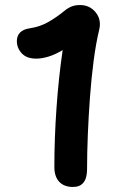

<svg xmlns="http://www.w3.org/2000/svg" viewBox="-20 -732 482 763"><path d="M326 -60Q326 11 270 11Q235 11 215.5 -9.5Q196 -30 196 -69Q196 -181 204.5 -302.5Q213 -424 229 -533Q199 -515 172.5 -507Q146 -499 124 -499Q86 -499 66.5 -520Q47 -541 47 -569Q47 -589 59.5 -602.5Q72 -616 101 -620Q139 -626 171 -644Q203 -662 235 -688Q249 -700 264 -706Q279 -712 298 -712Q337 -712 360.5 -682.5Q384 -653 374 -613Q361 -559 352 -489.5Q343 -420 337.5 -345Q332 -270 329 -196.5Q326 -123 326 -60Z"/></svg>

Font: Shantell Sans Normal
Style: Regular
Weight: 600
Designer: Stephen Nixon, Anya Danilova, Shantell Martin
Foundry: Arrow Type
Version: Version 1.009;[a7da0bfa3]